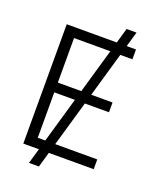

<svg xmlns="http://www.w3.org/2000/svg" viewBox="-165 -913 891 1100"><g transform="rotate(20 281.0 -363.0)"><path d="M472.7 -819.3 209.5 92.8H148.9L412.1 -819.3ZM80.6 0V-727.5H502.9V-667.5H147V-396H480.5V-336.4H147V-59.6H509.8V0Z"/></g></svg>

Font: Inter Tight Light
Style: Regular
Weight: 300
Designer: Rasmus Andersson
Foundry: rsms
Version: Version 3.004